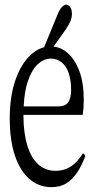

<svg xmlns="http://www.w3.org/2000/svg" viewBox="-20 -793 400 808"><path d="M78.6 -309.6Q78.6 -309.6 78.6 -304.7Q79.1 -232.4 95 -180.4Q110.8 -128.4 141.1 -101.3Q171.4 -74.2 213.4 -74.2Q251.5 -74.2 280.3 -93.8Q306.6 -111.8 329.1 -147.9Q334 -146.5 338.9 -135.7Q324.2 -96.7 304.9 -67.4Q285.6 -38.1 259.5 -21.7Q233.4 -5.4 195.8 -5.4Q143.6 -5.4 104 -39.6Q64.5 -73.7 42.7 -138.4Q21 -203.1 21 -294.7Q21 -386.2 44.4 -454.6Q67.9 -522.9 107.4 -560.3Q147 -597.7 193.4 -597.7Q232.4 -597.7 263.9 -570.6Q295.4 -543.5 314 -493.7Q332.5 -443.8 332.5 -371.6Q332.5 -337.9 328.1 -309.6Q328.1 -309.6 78.6 -309.6ZM95.2 -444.8Q83 -406.7 80.1 -350.6Q80.1 -350.6 79.6 -345.2H223.6Q258.3 -345.2 269 -365.7Q279.3 -384.8 279.3 -412.6Q279.3 -455.1 269.3 -484.9Q259.3 -514.6 239.5 -530.5Q219.7 -546.4 193.4 -546.4Q164.6 -546.4 138.4 -522.2Q112.3 -498 95.2 -444.8ZM282.7 -732.4Q282.7 -721.7 277.8 -707.5Q272.9 -693.4 256.8 -669.4Q241.7 -647.9 226.1 -626.2Q210.4 -604.5 196 -584Q181.6 -563.5 167.5 -544.4Q167.5 -544.4 152.8 -561Q163.1 -588.9 174.1 -614.7Q185.1 -640.6 220.2 -727.1Q230.5 -753.4 240.5 -763.4Q250.5 -773.4 258.5 -773.4Q266.6 -773.4 274.7 -764.2Q282.7 -754.9 282.7 -732.4Z"/></svg>

Font: Scarab Serif
Style: Light
Weight: 300
Designer: John Roberts
Foundry: Scarab
Version: 1.0